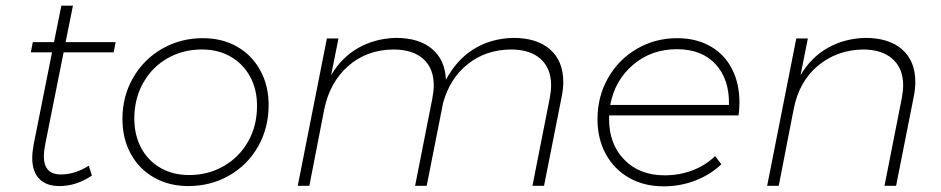

<svg xmlns="http://www.w3.org/2000/svg" viewBox="-20 -657 3329 679"><path d="M140 -147Q135 -120 135 -105Q135 -40 195 -40Q245 -40 294 -71L305 -36Q250 1 190 1Q144 1 119 -24.5Q94 -50 94 -98Q94 -118 99 -146L164 -472H89L96 -508H171L197 -637H238L212 -508H389L382 -472H205Z M930 -286Q930 -204 892.5 -138.5Q855 -73 790 -36Q725 1 646 1Q578 1 525 -29Q472 -59 442.5 -113Q413 -167 413 -236Q413 -317 451 -382.5Q489 -448 554 -485Q619 -522 697 -522Q766 -522 818.5 -492Q871 -462 900.5 -408Q930 -354 930 -286ZM455 -238Q455 -179 479.5 -133.5Q504 -88 548 -63Q592 -38 649 -38Q716 -38 771 -69.5Q826 -101 857.5 -156.5Q889 -212 889 -283Q889 -341 864.5 -386Q840 -431 796 -456.5Q752 -482 694 -482Q627 -482 572.5 -451Q518 -420 486.5 -364Q455 -308 455 -238Z M1972 -367Q1972 -342 1966 -313L1904 0H1863L1924 -309Q1929 -336 1929 -355Q1929 -415 1892 -448.5Q1855 -482 1786 -482Q1698 -481 1634.5 -430.5Q1571 -380 1547 -293L1489 0H1448L1509 -309Q1514 -336 1514 -355Q1514 -415 1477 -448.5Q1440 -482 1371 -482Q1277 -481 1212 -424Q1147 -367 1127 -272L1074 0H1033L1136 -521H1177L1151 -391Q1188 -454 1247 -487.5Q1306 -521 1380 -523Q1462 -523 1508 -484Q1554 -445 1557 -375Q1595 -446 1655.5 -483.5Q1716 -521 1795 -523Q1879 -523 1925.5 -482Q1972 -441 1972 -367Z M2134 -249V-236Q2134 -147 2188 -92Q2242 -37 2330 -37Q2383 -37 2429 -54.5Q2475 -72 2509 -105L2531 -76Q2492 -39 2439 -18.5Q2386 2 2327 2Q2258 2 2205 -28Q2152 -58 2122.5 -112Q2093 -166 2093 -235Q2093 -316 2130.5 -381.5Q2168 -447 2232.5 -484.5Q2297 -522 2375 -522Q2442 -522 2492 -493.5Q2542 -465 2568.5 -413.5Q2595 -362 2595 -294Q2595 -272 2592 -249ZM2138 -286H2558Q2560 -376 2511 -429.5Q2462 -483 2374 -483Q2284 -483 2219.5 -428.5Q2155 -374 2138 -286Z M3217 -367Q3217 -342 3211 -313L3149 0H3108L3169 -309Q3174 -336 3174 -355Q3174 -415 3136.5 -448.5Q3099 -482 3031 -482Q2939 -480 2872.5 -424.5Q2806 -369 2787 -272L2734 0H2693L2796 -521H2837L2811 -391Q2848 -454 2907 -487.5Q2966 -521 3040 -523Q3124 -523 3170.5 -482Q3217 -441 3217 -367Z"/></svg>

Font: TypoPRO Montserrat
Style: Italic
Weight: 275
Italic angle: -11.3°
Designer: Julieta Ulanovsky
Foundry: Julieta Ulanovsky
Version: Version 6.001